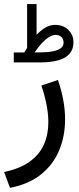

<svg xmlns="http://www.w3.org/2000/svg" viewBox="-26 -658 388 941"><path d="M168.9 -401.4 143.6 -400.9Q161.6 -427.7 179.4 -446.8Q197.3 -465.8 214.4 -476.3Q231.4 -486.8 247.1 -486.8Q265.1 -486.8 275.4 -476.3Q285.6 -465.8 285.6 -448.7Q285.6 -433.6 273.4 -423.1Q261.2 -412.6 235.4 -407Q209.5 -401.4 168.9 -401.4ZM93.3 -400.9H41.5V-352.1H169.4Q223.1 -352.1 259.8 -362.5Q296.4 -373 315.2 -395Q334 -417 334 -450.2Q334 -487.3 308.8 -511.7Q283.7 -536.1 244.6 -536.1Q219.2 -536.1 196.8 -522.9Q174.3 -509.8 153.3 -487.8V-638.2H106.9V-423.3Q103.5 -418.5 100.3 -412.6Q97.2 -406.7 93.3 -400.9ZM22.9 262.7Q116.2 244.6 176 196Q235.8 147.5 264.4 77.9Q293 8.3 293 -73.2Q293 -119.6 283.9 -168.5Q274.9 -217.3 257.8 -266.1L176.8 -238.8Q192.9 -191.4 201.9 -145.8Q210.9 -100.1 210.9 -58.6Q210.9 0.5 189.7 49.3Q168.5 98.1 121.1 133.1Q73.7 168 -5.9 185.1Z"/></svg>

Font: Vazirmatn
Style: Regular
Weight: 400
Designer: Saber Rastikerdar
Foundry: Saber Rastikerdar
Version: Version 33.003;September 2, 2022;FontCreator 14.0.0.2862 64-